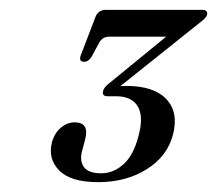

<svg xmlns="http://www.w3.org/2000/svg" viewBox="-20 -720 441 390"><path d="M331.5 -447Q320 -402.5 278 -376.2Q236 -350 179.5 -350Q123.5 -350 100.2 -373.8Q77 -397.5 85.5 -431Q90.5 -449.5 103.5 -460.5Q116.5 -471.5 131.5 -471.5Q162 -471.5 153 -437L146.5 -412.5Q141.5 -392.5 150.8 -380.2Q160 -368 186 -368Q210.5 -368 231 -386.5Q251.5 -405 261.5 -444.5Q272 -483.5 259.8 -504Q247.5 -524.5 215.5 -524.5H198.5Q186.5 -524.5 189.5 -535.5Q191 -542.5 202 -551L317.5 -645.5H201.5Q187.5 -645.5 180.5 -631.5L166.5 -605.5Q160 -594.5 151 -594.5Q139.5 -594.5 144 -607.5L173.5 -684.5Q179 -700 195 -700H390.5Q403 -700 400.5 -689.5Q398.5 -683 384 -672.5L224.5 -545Q231 -545.5 236 -545.5Q292.5 -545.5 317.8 -518.8Q343 -492 331.5 -447Z"/></svg>

Font: Fraunces 144pt Soft
Style: Italic
Weight: 400
Italic angle: -16°
Version: Version 1.000;[b76b70a41]